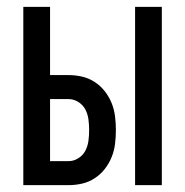

<svg xmlns="http://www.w3.org/2000/svg" viewBox="-20 -540 540 560"><path d="M374 0V-520H452V0ZM48 0V-520H126V-321H180Q200 -321 219.5 -316.5Q239 -312 256 -301Q273 -290 285.5 -274Q298 -258 305.5 -239.5Q313 -221 315.5 -201Q318 -181 318 -161Q318 -140 315.5 -120Q313 -100 305.5 -81.5Q298 -63 285.5 -47Q273 -31 256 -20Q239 -9 219.5 -4.5Q200 0 180 0ZM126 -70H180Q195 -70 208.5 -78.5Q222 -87 229 -100.5Q236 -114 238 -129.5Q240 -145 240 -161Q240 -176 238 -191.5Q236 -207 229 -220.5Q222 -234 208.5 -242.5Q195 -251 180 -251H126Z"/></svg>

Font: Iosevka Curly
Style: Regular
Weight: 400
Monospace: yes
Designer: Belleve Invis
Foundry: Belleve Invis
Version: Version 22.1.2; ttfautohint (v1.8.4)